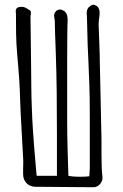

<svg xmlns="http://www.w3.org/2000/svg" viewBox="-20 -787 516 806"><path d="M125 -3Q103 -5 90 -19.5Q77 -34 77 -57V-79Q77 -87 77.5 -98.5Q78 -110 77 -125L67 -308L65 -355Q63 -419 61 -449L57 -502Q51 -570 49 -604Q47 -631 47 -730L46 -739Q46 -750 53 -754.5Q60 -759 77 -758Q84 -757 92.5 -751.5Q101 -746 105 -744Q110 -740 110 -734Q110 -729 109 -725Q108 -721 108 -717Q109 -648 110.5 -517.5Q112 -387 111 -428Q112 -413 112 -382Q113 -359 114 -324.5Q115 -290 118 -245Q121 -194 131 -80L134 -49H219V-224Q219 -323 218 -404.5Q217 -486 214 -570Q210 -670 210 -699Q207 -720 207 -721Q207 -728 209 -731Q216 -747 232 -747Q240 -747 249 -741Q264 -731 264 -704Q263 -688 262.5 -640Q262 -592 262 -544V-366V-273Q262 -219 264 -152Q266 -85 267 -50Q267 -48 283 -46.5Q299 -45 317 -45Q339 -45 355 -47Q355 -55 356 -63.5Q357 -72 357 -80V-296Q357 -387 355 -433L351 -533Q348 -573 345 -715L344 -732Q344 -746 351 -755Q363 -767 372 -767Q380 -767 388 -760Q400 -751 398 -725Q394 -697 394 -684L397 -605Q399 -553 399 -526L406 -204V-140Q406 -77 410 -45Q412 -29 400.5 -15Q389 -1 372 -1Z"/></svg>

Font: Amatic SC
Style: Bold
Weight: 700
Designer: Multiple Designers
Foundry: Vernon Adams
Version: Version 2.505